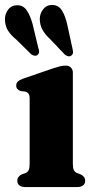

<svg xmlns="http://www.w3.org/2000/svg" viewBox="-34 -754 385 774"><path d="M259.7 -461.1V-93.3Q259.7 -75.8 263.8 -68.2Q267.9 -60.6 275.8 -56.6L289.8 -51.6Q299.3 -47.4 304.3 -40.9Q309.3 -34.5 309.3 -25.2Q309.3 -13.3 300.8 -6.6Q292.3 0 277.4 0H67.4Q52.6 0 44.2 -6.6Q35.7 -13.3 35.7 -25.2Q35.7 -34.4 40.7 -40.8Q45.6 -47.3 54.6 -51.5L69.8 -56.6Q77.7 -60.7 81.6 -68.2Q85.5 -75.7 85.5 -93.2V-355.8Q85.5 -370.3 81.2 -376.1Q76.9 -381.9 68.7 -384.7L50.1 -386.7Q41 -389.9 36.2 -395.1Q31.4 -400.2 31.4 -409.2Q31.4 -419 38 -425.3Q44.5 -431.6 58.7 -436.8L177.3 -477.6Q196 -483.8 207.2 -486.6Q218.5 -489.5 231.2 -489.5Q244.1 -489.5 251.9 -481.6Q259.7 -473.8 259.7 -461.1ZM97.6 -656.2 120.1 -562.2Q123 -553.8 123.6 -546.5Q124.1 -539.3 118.5 -533.7Q113.9 -528.5 106.4 -529.3Q98.9 -530.2 92 -535.1L32 -594.1Q9.6 -612.4 -1.8 -630.7Q-13.2 -649 -14 -673.7Q-15 -695.7 -2.1 -713.9Q10.8 -732.2 33.7 -732.8Q58.9 -733.8 73.4 -712.8Q88 -691.9 97.6 -656.2ZM237.4 -653.4 257.9 -559.4Q260.2 -550.2 260.3 -542.9Q260.3 -535.7 254.4 -530.9Q249.5 -526.1 242 -527.1Q234.5 -528.2 227.8 -533.5L169 -595.3Q148.1 -614.8 137.4 -633.7Q126.8 -652.6 126.3 -677.3Q126.4 -699.3 140 -716.7Q153.5 -734.2 176.3 -734Q201.8 -733.8 215.6 -711.8Q229.5 -689.9 237.4 -653.4Z"/></svg>

Font: Fraunces
Style: Regular
Weight: 900
Version: Version 1.000;[b76b70a41]